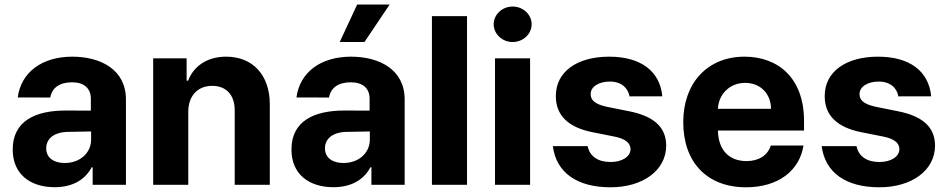

<svg xmlns="http://www.w3.org/2000/svg" viewBox="-20 -797 4088 828"><path d="M215.9 10.3C296.5 10.3 348.7 -24.9 375.4 -75.6H379.6V0H523.1V-367.9C523.1 -497.9 413 -552.6 291.5 -552.6C160.9 -552.6 70.7 -485.1 56.5 -376.8L196.7 -376.4C204.2 -418.3 236.5 -442.1 290.8 -442.1C342.3 -442.1 371.8 -416.2 371.8 -371.4V-320L265.3 -320.3C131 -321 34.8 -274.1 34.8 -152.3C34.8 -44.4 111.9 10.3 215.9 10.3ZM179.3 -157.3C179.3 -199.9 214.1 -227.3 273.4 -228.3L372.9 -230.1V-195C372.9 -137.8 325.6 -94.1 259.2 -94.1C212.7 -94.1 179.3 -115.8 179.3 -157.3Z M791.9 -315.3C792.3 -385.7 834.2 -426.8 895.2 -426.8C956 -426.8 992.5 -387.1 992.2 -320.3V0H1143.5V-347.3C1143.5 -474.4 1068.9 -552.6 955.3 -552.6C874.3 -552.6 815.7 -512.8 791.2 -449.2H784.8V-545.5H640.6V0H791.9Z M1418 10.3C1498.6 10.3 1550.8 -24.9 1577.4 -75.6H1581.7V0H1725.1V-367.9C1725.1 -497.9 1615.1 -552.6 1493.6 -552.6C1362.9 -552.6 1272.7 -485.1 1258.5 -376.8L1398.8 -376.4C1406.2 -418.3 1438.6 -442.1 1492.9 -442.1C1544.4 -442.1 1573.9 -416.2 1573.9 -371.4V-320L1467.3 -320.3C1333.1 -321 1236.9 -274.1 1236.9 -152.3C1236.9 -44.4 1313.9 10.3 1418 10.3ZM1381.4 -157.3C1381.4 -199.9 1416.2 -227.3 1475.5 -228.3L1574.9 -230.1V-195C1574.9 -137.8 1527.7 -94.1 1461.3 -94.1C1414.8 -94.1 1381.4 -115.8 1381.4 -157.3ZM1445 -615.8H1551.8L1660.2 -777.3H1520.2Z M1994 -727.3H1842.7V0H1994Z M2114.7 0H2266V-545.5H2114.7ZM2109 -692.5C2109 -650.2 2146 -615.8 2190.7 -615.8C2235.8 -615.8 2272.7 -650.2 2272.7 -692.5C2272.7 -734.4 2235.8 -768.8 2190.7 -768.8C2146 -768.8 2109 -734.4 2109 -692.5Z M2695 -381.4 2836.3 -381.7C2826 -490.4 2743.3 -552.6 2606.9 -552.6C2468.7 -552.6 2376.8 -487.9 2377.1 -382.8C2376.8 -301.1 2428.3 -248.2 2534.8 -226.9L2629.3 -208.1C2676.8 -198.5 2698.5 -181.1 2699.2 -153.8C2698.5 -121.4 2663.4 -98.4 2613.3 -98.4C2559.7 -98.4 2523.8 -121.4 2514.2 -166.9H2364C2378.9 -52.2 2468.7 10.7 2612.9 10.7C2751.4 10.7 2852.6 -61.4 2853 -169C2852.6 -247.9 2801.1 -295.1 2695.3 -316.8L2596.6 -336.6C2545.8 -347.7 2527 -365.1 2527.3 -391.3C2527 -424 2563.9 -445.3 2609.7 -445.3C2660.5 -445.3 2688.2 -417.3 2695 -381.4Z M3197.1 10.7C3338.1 10.7 3428.3 -62.5 3445 -169.4H3304C3290.8 -126.8 3251.8 -102.3 3199.6 -102.3C3123.6 -102.3 3077.8 -150.2 3076 -234H3447.4V-275.6C3447.4 -460.9 3335.2 -552.6 3191.1 -552.6C3030.5 -552.6 2926.5 -438.6 2926.5 -270.2C2926.5 -97.3 3029.1 10.7 3197.1 10.7ZM3076 -327.8C3078.8 -390.3 3126.4 -439.6 3193.5 -439.6C3259.2 -439.6 3304.7 -392.8 3305 -327.8Z M3854.4 -381.4 3995.7 -381.7C3985.4 -490.4 3902.7 -552.6 3766.3 -552.6C3628.2 -552.6 3536.2 -487.9 3536.6 -382.8C3536.2 -301.1 3587.7 -248.2 3694.2 -226.9L3788.7 -208.1C3836.3 -198.5 3858 -181.1 3858.7 -153.8C3858 -121.4 3822.8 -98.4 3772.7 -98.4C3719.1 -98.4 3683.2 -121.4 3673.7 -166.9H3523.4C3538.4 -52.2 3628.2 10.7 3772.4 10.7C3910.9 10.7 4012.1 -61.4 4012.4 -169C4012.1 -247.9 3960.6 -295.1 3854.8 -316.8L3756 -336.6C3705.3 -347.7 3686.4 -365.1 3686.8 -391.3C3686.4 -424 3723.4 -445.3 3769.2 -445.3C3820 -445.3 3847.7 -417.3 3854.4 -381.4Z"/></svg>

Font: Magic Ui Pro
Style: Bold
Weight: 700
Designer: Stefan Endress, Andreas Faust
Version: Version 1.000;FEAKit 1.0